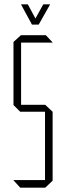

<svg xmlns="http://www.w3.org/2000/svg" viewBox="-20 -863 304 883"><path d="M77 -667V-381H188L222 -349V-32L188 0H73L42 -34V-35H187V-349H73L42 -380V-670L76 -701H191L222 -668V-667ZM127 -750 77 -842V-843H108L143 -778L179 -843H210V-842L158 -750H128Z"/></svg>

Font: Foldit Thin ExtraLight
Style: Regular
Weight: 250
Version: Version 1.003